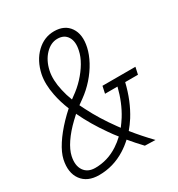

<svg xmlns="http://www.w3.org/2000/svg" viewBox="-209 -940 1002 1080"><g transform="rotate(-30 292.0 -400.0)"><path d="M120 14Q44 14 8 -35Q-28 -84 -11 -163Q-2 -203 29 -251Q60 -299 108 -349Q132 -374 158 -397Q135 -454 125 -506Q110 -581 122 -640Q139 -719 188.5 -766.5Q238 -814 303 -814Q371 -814 403.5 -766.5Q436 -719 419 -642Q410 -601 386.5 -557.5Q363 -514 328 -474.5Q293 -435 251 -405Q235 -394 219 -382Q227 -365 236 -348Q278 -264 343 -175Q350 -166 357 -156Q374 -178 390 -203Q434 -274 457 -366H376L386 -412H600L590 -366H507Q481 -258 429 -175Q409 -144 387 -118Q435 -58 492 1L424 -1Q386 -41 352 -82Q324 -56 292 -36Q212 14 120 14ZM179 -350Q164 -337 150 -323Q104 -279 75 -236Q46 -193 38 -156Q26 -100 49 -66Q72 -32 121 -32Q201 -32 270 -77Q298 -95 323 -119Q301 -146 282 -174Q220 -262 180 -347Q179 -348 179 -350ZM199 -431Q207 -437 215 -443Q254 -470 286.5 -505Q319 -540 341 -577.5Q363 -615 370 -650Q382 -703 362 -735.5Q342 -768 298 -768Q255 -768 219.5 -731Q184 -694 171 -635Q159 -579 176 -506Q184 -469 199 -431Z"/></g></svg>

Font: Victor Mono Thin Thin
Style: Italic
Weight: 250
Italic angle: -12°
Monospace: yes
Version: Version 1.561;gftools[0.9.30]